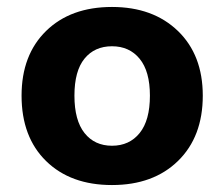

<svg xmlns="http://www.w3.org/2000/svg" viewBox="-20 -521 644 552"><path d="M42 -246Q42 -363 112.5 -432Q183 -501 302 -501Q420 -501 491.5 -432Q563 -363 563 -246Q563 -128 492 -58.5Q421 11 302 11Q183 11 112.5 -58Q42 -127 42 -246ZM411 -246Q411 -316 381.5 -352Q352 -388 302 -388Q252 -388 223 -352.5Q194 -317 194 -246Q194 -175 223 -138.5Q252 -102 302 -102Q352 -102 381.5 -138.5Q411 -175 411 -246Z"/></svg>

Font: Nunito ExtraBold
Style: Regular
Weight: 800
Designer: Vernon Adams
Foundry: Vernon Adams
Version: Version 3.602